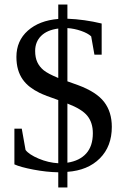

<svg xmlns="http://www.w3.org/2000/svg" viewBox="-20 -744 540 840"><path d="M234.9 9.8Q182.6 8.8 126.2 -2Q69.8 -12.7 43 -24.9V-181.2H75.2L91.8 -87.9Q106.9 -67.9 149.2 -50Q191.4 -32.2 234.9 -29.8V-306.2Q176.8 -326.2 153.3 -337.6Q129.9 -349.1 111.3 -363.3Q92.8 -377.4 79.3 -396.5Q65.9 -415.5 58.8 -440.2Q51.8 -464.8 51.8 -495.1Q51.8 -565.4 101.8 -609.9Q151.9 -654.3 234.9 -661.1V-724.1H274.9V-662.1Q349.6 -659.2 424.8 -641.1V-504.9H393.1L378.9 -585Q364.3 -598.6 334.7 -608.9Q305.2 -619.1 274.9 -621.1V-388.2L321.3 -371.6Q401.9 -341.8 435.5 -298.1Q469.2 -254.4 469.2 -189Q469.2 -103.5 416.7 -51Q364.3 1.5 274.9 7.8V76.2H234.9ZM386.2 -161.1Q386.2 -207 362.5 -236.8Q338.9 -266.6 274.9 -291V-32.2Q328.6 -40.5 357.4 -72.8Q386.2 -105 386.2 -161.1ZM133.8 -521Q133.8 -492.2 143.3 -471.9Q152.8 -451.7 170.9 -436.8Q189 -421.9 234.9 -402.8V-619.1Q186 -612.8 159.9 -586.9Q133.8 -561 133.8 -521Z"/></svg>

Font: Liberation Serif
Style: Regular
Weight: 400
Designer: Steve Matteson
Foundry: Ascender Corporation
Version: Version 2.1.5